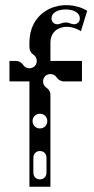

<svg xmlns="http://www.w3.org/2000/svg" viewBox="-20 -711 356 731"><path d="M92 0H172V-349C172 -361 166 -371 157 -377C149 -382 144 -391 144 -401C144 -417 156 -429 172 -429C182 -429 191 -424 196 -416C202 -407 212 -401 224 -401H292V-479H172V-548C172 -611 240 -624 288 -592L312 -670C224 -722 92 -679 92 -548V-531C92 -519 98 -509 107 -503C115 -498 120 -489 120 -479C120 -463 108 -451 92 -451C82 -451 73 -456 68 -464C62 -473 52 -479 40 -479H16V-401H92ZM132 -136C147 -136 157 -125 157 -110V-54C157 -39 147 -28 132 -28C117 -28 107 -39 107 -54V-110C107 -125 117 -136 132 -136ZM176 -641C176 -662 199 -675 230 -675C261 -675 284 -662 284 -641C284 -623 267 -614 250 -621C236 -627 224 -627 210 -621C193 -614 176 -623 176 -641ZM132 -222C116 -222 104 -234 104 -250C104 -266 116 -278 132 -278C148 -278 160 -266 160 -250C160 -234 148 -222 132 -222Z"/></svg>

Font: Apfel Grotezk Brukt
Style: Regular
Weight: 300
Designer: Luigi Gorlero
Foundry: © 2023, Luigi Gorlero & Collletttivo
Version: Version 2.000;Glyphs 3.2 (3217)